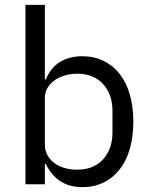

<svg xmlns="http://www.w3.org/2000/svg" viewBox="-20 -760 620 792"><path d="M85 -740H165V-432H169Q189 -481 227.5 -504.5Q266 -528 320 -528Q368 -528 407 -509Q446 -490 473.5 -455Q501 -420 515.5 -370Q530 -320 530 -258Q530 -196 515.5 -146Q501 -96 473.5 -61Q446 -26 407 -7Q368 12 320 12Q215 12 169 -84H165V0H85ZM298 -60Q366 -60 405 -102.5Q444 -145 444 -214V-302Q444 -371 405 -413.5Q366 -456 298 -456Q271 -456 246.5 -448.5Q222 -441 204 -428Q186 -415 175.5 -396.5Q165 -378 165 -357V-165Q165 -140 175.5 -120.5Q186 -101 204 -87.5Q222 -74 246.5 -67Q271 -60 298 -60Z"/></svg>

Font: IBM Plex Sans Devanagari
Style: Regular
Weight: 400
Designer: Mike Abbink, Paul van der Laan, Pieter van Rosmalen, Erin McLaughlin
Foundry: Bold Monday
Version: Version 1.1